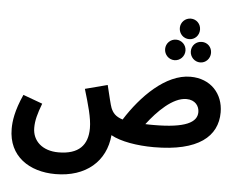

<svg xmlns="http://www.w3.org/2000/svg" viewBox="-64 -874 1468 1183"><g transform="rotate(5 670.0 -282.5)"><path d="M1069 -669C1104 -669 1131 -697 1131 -733C1131 -768 1104 -796 1069 -796C1034 -796 1006 -768 1006 -733C1006 -697 1034 -669 1069 -669ZM990 -532C1025 -532 1053 -561 1053 -596C1053 -631 1025 -659 990 -659C955 -659 927 -631 927 -596C927 -561 955 -532 990 -532ZM1149 -532C1184 -532 1211 -561 1211 -596C1211 -632 1184 -659 1149 -659C1114 -659 1086 -632 1086 -596C1086 -561 1114 -532 1149 -532ZM320 231C509 231 630 125 644 -38C704 -4 807 13 910 13C1186 13 1302 -88 1302 -236C1302 -352 1223 -439 1098 -439C945 -439 798 -289 704 -140C659 -154 642 -176 630 -205C622 -226 613 -267 594 -344L456 -308C484 -214 508 -133 508 -69C508 36 453 96 327 96C229 96 166 40 166 -42C166 -87 177 -128 202 -194L82 -238C36 -136 28 -70 28 -24C28 147 160 231 320 231ZM1085 -300C1140 -300 1165 -263 1165 -226C1165 -163 1095 -123 897 -123C878 -123 861 -123 846 -124C909 -207 1001 -300 1085 -300Z"/></g></svg>

Font: Noto Sans Arabic UI SmCn
Style: Bold
Weight: 700
Width: 4
Designer: Monotype Design Team, Nadine Chahine and Nizar Qandah
Foundry: Monotype Imaging Inc.
Version: Version 2.010